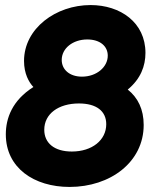

<svg xmlns="http://www.w3.org/2000/svg" viewBox="-20 -728 600 759"><path d="M255 11C416 11 548 -87 548 -234C548 -296 525 -342 485 -374C536 -416 555 -467 555 -519C555 -639 456 -708 338 -708C201 -708 75 -616 75 -487C75 -437 94 -403 112 -384C28 -331 3 -260 3 -197C3 -64 115 11 255 11ZM155 -215C155 -278 211 -319 292 -319C361 -319 400 -289 400 -237C400 -174 344 -129 264 -129C194 -129 155 -163 155 -215ZM224 -491C224 -537 268 -572 325 -572C376 -572 406 -545 406 -508C406 -463 362 -425 304 -425C255 -425 224 -453 224 -491Z"/></svg>

Font: HK Grotesk Black
Style: Italic
Weight: 900
Italic angle: -16°
Designer: Alfredo Marco Pradil
Foundry: Hanken Design Co.
Version: Version 3.001;FEAKit 1.0